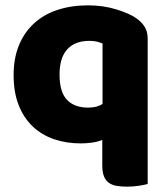

<svg xmlns="http://www.w3.org/2000/svg" viewBox="-20 -521 627 719"><path d="M282 16Q229 16 183 0.5Q137 -15 103 -47Q69 -79 50 -127Q31 -175 31 -240Q31 -303 51 -351.5Q71 -400 107.5 -433.5Q144 -467 195.5 -484Q247 -501 310 -501Q366 -501 415 -486Q464 -471 490 -453Q510 -439 521.5 -421Q533 -403 533 -376V168Q523 171 501 174.5Q479 178 456 178Q434 178 416.5 175Q399 172 387 163Q375 154 369 138.5Q363 123 363 98V3Q346 10 325 13Q304 16 282 16ZM364 -358Q355 -362 343 -365Q331 -368 315 -368Q261 -368 232 -336.5Q203 -305 203 -242Q203 -176 231 -147Q259 -118 310 -118Q344 -118 364 -132Z"/></svg>

Font: Baloo Tammudu
Style: Regular
Weight: 400
Designer: Omkar Shende and Ek Type
Foundry: Ek Type
Version: Version 1.443;PS 1.000;hotconv 16.6.51;makeotf.lib2.5.65220;